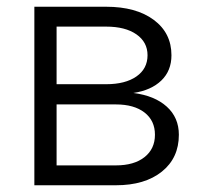

<svg xmlns="http://www.w3.org/2000/svg" viewBox="-20 -550 622 570"><path d="M82 0V-530H295Q384 -530 436.5 -491Q489 -452 489 -386Q489 -340 459 -311Q429 -282 376 -274Q439 -266 475 -233.5Q511 -201 511 -150Q511 -81 460.5 -40.5Q410 0 324 0ZM148 -59H324Q378 -59 409 -83.5Q440 -108 440 -150Q440 -192 409 -216Q378 -240 324 -240H148ZM148 -300H295Q352 -300 385 -323Q418 -346 418 -386Q418 -425 385 -448Q352 -471 295 -471H148Z"/></svg>

Font: Geist Light
Style: Regular
Weight: 400
Designer: Basement.studio, Andrés Briganti, Mateo Zaragoza
Foundry: Basement.studio, Vercel, Andrés Briganti, Guido Ferreyra, Mateo Zaragoza
Version: Version 1.401